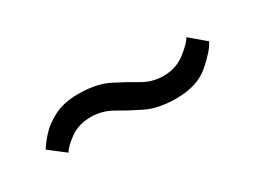

<svg xmlns="http://www.w3.org/2000/svg" viewBox="-24 -835 419 315"><g transform="rotate(-30 185.5 -677.5)"><path d="M253 -634Q219.5 -634 197 -645Q174.5 -656 155.8 -667Q137 -678 115.5 -678Q92 -678 75.5 -665.8Q59 -653.5 55 -645.5L25 -668.5Q30 -677 40.8 -689.2Q51.5 -701.5 70.2 -711.2Q89 -721 117 -721Q150.5 -721 173 -709.8Q195.5 -698.5 213.8 -687.5Q232 -676.5 253.5 -676.5Q277.5 -676.5 295.5 -690.8Q313.5 -705 317 -713L346 -688.5Q339.5 -674.5 316.2 -654.2Q293 -634 253 -634Z"/></g></svg>

Font: Imbue 10pt
Style: Bold
Weight: 700
Designer: Tyler Finck
Foundry: Etcetera Type Company
Version: Version 1.102; ttfautohint (v1.8.3)